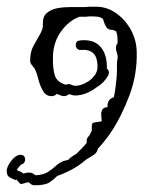

<svg xmlns="http://www.w3.org/2000/svg" viewBox="-23 -508 489 573"><path d="M80 45Q72 45 65 38L63 36Q57 36 51 38.5Q45 41 38 41L24 26L25 30Q14 26 5.5 21Q-3 16 -3 2Q-3 -6 3.5 -17.5Q10 -29 19.5 -37.5Q29 -46 38 -46Q52 -46 52 -31Q52 -27 49 -22.5Q46 -18 40 -17Q31 -8 27 0L30 1Q34 3 38.5 4.5Q43 6 46 10Q51 9 55 8Q59 7 63 7Q71 7 75.5 10Q80 13 83 15Q107 14 120.5 5Q134 -4 146 -15Q158 -26 176 -30H179Q180 -31 180.5 -31Q181 -31 181 -31Q186 -37 192 -41Q198 -45 205 -49Q213 -57 221 -65Q229 -73 236 -82Q234 -93 240 -99.5Q246 -106 250 -116L251 -118V-132Q251 -140 255 -141.5Q259 -143 275 -145Q278 -145 279 -146L281 -148L280 -152Q280 -156 279.5 -159.5Q279 -163 279 -167Q279 -175 282.5 -181Q286 -187 296 -188H298V-193Q298 -212 317 -218Q320 -232 323 -257.5Q326 -283 326 -295V-314Q326 -320 326.5 -325.5Q327 -331 328 -333Q329 -341 326 -349.5Q323 -358 323 -365Q323 -374 328 -379Q328 -388 327.5 -396.5Q327 -405 324 -414Q316 -419 309.5 -419Q303 -419 297.5 -423.5Q292 -428 286 -446Q285 -448 285 -449.5Q285 -451 284 -452Q277 -457 269 -458Q261 -459 253 -459Q249 -459 244 -459Q239 -459 234 -458H214Q184 -447 160.5 -416Q137 -385 135 -341Q134 -302 141 -282Q148 -262 174 -255Q178 -257 181 -257Q186 -257 191.5 -254.5Q197 -252 201 -252Q215 -252 228.5 -258.5Q242 -265 252 -274Q254 -277 256.5 -280Q259 -283 261 -285Q268 -297 268 -307Q268 -338 255 -349.5Q242 -361 219 -359H216Q210 -359 206.5 -363.5Q203 -368 203 -373Q203 -386 215 -387Q219 -388 222 -388Q225 -388 229 -388Q261 -388 278.5 -366.5Q296 -345 296 -307V-303Q302 -299 302 -291Q302 -289 300 -283Q288 -261 266 -248Q252 -237 235 -230Q218 -223 201 -223Q196 -223 192 -224.5Q188 -226 183 -227Q180 -225 176.5 -223Q173 -221 168 -221Q163 -221 158.5 -223Q154 -225 149 -227L147 -228Q140 -221 131 -221Q114 -221 105 -237Q96 -253 91 -273Q86 -293 80 -304Q76 -309 71.5 -314.5Q67 -320 67 -327Q67 -353 77 -371.5Q87 -390 96.5 -406Q106 -422 105 -437Q104 -458 116.5 -469Q129 -480 148 -483.5Q167 -487 187.5 -487Q208 -487 221 -487Q226 -487 231.5 -487Q237 -487 243 -488H267Q298 -487 324.5 -468Q351 -449 367.5 -419Q384 -389 385 -354Q387 -287 363.5 -224Q340 -161 308 -113Q300 -101 290 -88.5Q280 -76 269 -64Q267 -52 255.5 -45Q244 -38 233 -31Q215 -15 193 -3Q171 9 148 17Q138 27 125 36Q112 45 80 45Z"/></svg>

Font: RU Serius
Style: Regular
Weight: 400
Designer: Robert E. Leuschke
Foundry: Robert E. Leuschke
Version: Version 1.011; ttfautohint (v1.8.3)